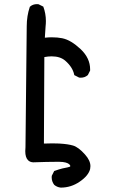

<svg xmlns="http://www.w3.org/2000/svg" viewBox="-20 -749 540 905"><path d="M191.4 -571.3Q209 -573.2 223.1 -573.2Q251.5 -573.2 272.9 -568.8Q294.4 -564.5 315.9 -551.5Q337.4 -538.6 360.4 -517.1Q404.8 -474.6 404.8 -422.4Q404.8 -419.9 404.8 -416.5L394 -395L393.1 -394.5Q379.9 -382.8 360.4 -382.8Q357.4 -382.8 353 -383.3L330.1 -395L329.6 -397.5Q322.3 -432.6 287.6 -462.9Q263.7 -483.4 223.6 -483.4Q207.5 -483.4 189 -480L187 -72.3Q207.5 -73.2 226.3 -73.2Q245.1 -73.2 258.5 -72.5Q272 -71.8 280.5 -70.8Q289.1 -69.8 296.9 -68.8Q312.5 -66.4 324.2 -63Q349.6 -55.7 380.9 -20.5Q406.2 7.8 406.2 34.2Q406.2 41 404.8 47.9Q396.5 79.6 355.5 107.4Q314.9 135.3 266.6 135.3H266.1Q248.5 133.3 235.4 122.1Q223.6 106.4 223.6 86.9Q223.6 84 224.1 79.6L235.4 57.1Q259.8 48.3 274.4 44.9Q289.1 41.5 298.3 40Q311.5 37.6 311.5 33.7Q311.5 30.8 307.1 25.9Q301.8 20.5 289.6 17.1Q277.3 13.7 259.3 13.7Q253.4 13.7 246.6 13.7Q205.6 13.7 136.7 16.1Q121.6 15.6 112.3 6.3Q99.1 -6.8 99.1 -36.6Q99.1 -45.4 100.1 -55.2L106 -625Q106 -673.8 120.6 -716.8L121.6 -717.8Q134.8 -729.5 154.3 -729.5Q157.2 -729.5 161.6 -729L184.1 -717.8Q196.3 -685.1 196.3 -649.9Q196.3 -637.2 194.8 -623.5Z"/></svg>

Font: Bakudai
Style: Medium
Weight: 500
Version: Version 1.48